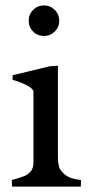

<svg xmlns="http://www.w3.org/2000/svg" viewBox="-20 -692 330 712"><path d="M199.7 -615.2Q199.7 -591.3 183.1 -575Q166.5 -558.6 143.1 -558.6Q119.1 -558.6 102.8 -575Q86.4 -591.3 86.4 -615.2Q86.4 -638.7 102.8 -655.3Q119.1 -671.9 143.1 -671.9Q166.5 -671.9 183.1 -655.3Q199.7 -638.7 199.7 -615.2ZM26.4 -396 27.3 -413.1 164.6 -446.3 194.8 -448.2V-107.4Q194.8 -90.3 198.5 -75.2Q202.1 -60.1 220.9 -44.4Q239.7 -28.8 280.3 -24.4Q280.3 -8.3 279.8 0H24.9Q23.9 -8.8 23.9 -24.4L37.6 -28.3Q59.1 -34.2 72.3 -40Q85.4 -45.9 94.7 -57.4Q104 -68.8 104 -88.4V-355Q97.7 -366.2 80.3 -375.2Q63 -384.3 44.7 -390.4Q26.4 -396.5 26.4 -396Z"/></svg>

Font: Radley
Style: Regular
Weight: 400
Designer: Vernon Adams
Foundry: Vernon Adams
Version: Version 1.003; ttfautohint (v1.6)